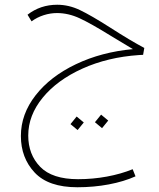

<svg xmlns="http://www.w3.org/2000/svg" viewBox="-20 -444 670 809"><path d="M444 -328Q531 -272 588 -242L583 -213L565 -212Q434 -203 327.5 -155Q221 -107 160 -32.5Q99 42 99 127Q99 207 149.5 259Q200 311 309 311Q371 311 430.5 300Q490 289 539 269L551 299Q502 321 438.5 333Q375 345 306 345Q184 345 126 283Q68 221 68 129Q68 37 130 -42.5Q192 -122 300 -173.5Q408 -225 540 -237L447 -293Q363 -345 315.5 -367Q268 -389 220 -389Q192 -389 164 -380Q136 -371 113 -354L96 -382Q150 -424 221 -424Q270 -424 317 -401.5Q364 -379 444 -328ZM380 71 406 39 436 64 410 96ZM277 79 303 47 333 72 307 104Z"/></svg>

Font: FiraGO UltraLight
Style: Italic
Weight: 200
Italic angle: -8°
Designer: bBox Type GmbH
Foundry: bBox Type GmbH
Version: Version 1.001